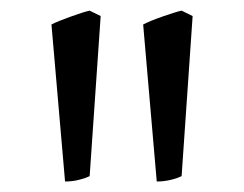

<svg xmlns="http://www.w3.org/2000/svg" viewBox="-20 -743 465 366"><path d="M150.9 -407.2Q147 -405.3 141.4 -403.3Q135.7 -401.4 129.4 -399.9Q123 -398.4 116.5 -397.7Q109.9 -397 104 -397L78.1 -696.3Q83.5 -699.2 93.8 -703.4Q104 -707.5 115 -711.4Q126 -715.3 135.7 -718.5Q145.5 -721.7 150.9 -722.7L171.9 -712.4ZM326.2 -407.2Q322.3 -405.3 316.7 -403.3Q311 -401.4 304.4 -399.9Q297.9 -398.4 291.3 -397.7Q284.7 -397 278.8 -397L252.9 -696.3Q258.3 -699.2 268.3 -703.4Q278.3 -707.5 289.6 -711.4Q300.8 -715.3 310.8 -718.5Q320.8 -721.7 326.2 -722.7L347.2 -712.4Z"/></svg>

Font: Gentium Plus Phon
Style: Regular
Weight: 400
Designer: J. Victor Gaultney, Annie Olsen, Iska Routamaa, Becca Hirsbrunner
Foundry: SIL International
Version: Version 5.000